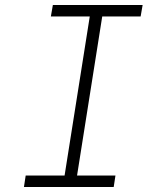

<svg xmlns="http://www.w3.org/2000/svg" viewBox="-20 -750 640 770"><path d="M76 0 83 -46H239L340 -684H184L192 -730H552L544 -684H390L289 -46H443L436 0Z"/></svg>

Font: NKDuy Mono Thin
Style: Italic
Weight: 100
Italic angle: -9°
Monospace: yes
Designer: NKDuy
Foundry: NKDuy
Version: Version 2.251; ttfautohint (v1.8.4.7-5d5b)